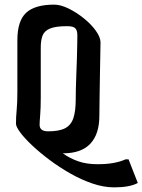

<svg xmlns="http://www.w3.org/2000/svg" viewBox="-20 -667 615 829"><path d="M473 142Q428 142 379.5 125.5Q331 109 283.5 82Q236 55 194 23.5Q152 -8 119 -39Q86 -70 67.5 -95Q49 -120 49 -133Q49 -162 52 -192.5Q55 -223 55 -269V-493Q55 -577 93 -612Q131 -647 214 -647Q242 -647 276.5 -630Q311 -613 342.5 -587.5Q374 -562 394 -534Q414 -506 414 -484Q414 -465 413 -427.5Q412 -390 411.5 -343Q411 -296 410 -249.5Q409 -203 409 -167Q409 -88 370 -46.5Q331 -5 252 -5H251Q282 17 318 29.5Q354 42 401 42Q441 42 470.5 36.5Q500 31 522 21H535L575 123Q540 142 473 142ZM188 -100Q236 -100 261.5 -113.5Q287 -127 297 -157.5Q307 -188 307 -239Q307 -253 307.5 -281Q308 -309 309.5 -344Q311 -379 312 -413.5Q313 -448 313.5 -475Q314 -502 314 -515Q314 -536 305 -545Q296 -554 270 -554Q221 -554 196.5 -544Q172 -534 164 -514Q156 -494 156 -462V-247Q156 -200 153.5 -170.5Q151 -141 151 -128Q151 -100 188 -100Z"/></svg>

Font: Jaini Purva
Style: Regular
Weight: 400
Designer: Maithili Shingre, Girish Dalvi (Devanagari), Taresh Vohra (Latin)
Foundry: Ek Type
Version: Version 2.000; ttfautohint (v1.8.4.7-5d5b)